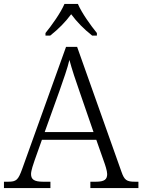

<svg xmlns="http://www.w3.org/2000/svg" viewBox="-22 -951 720 971"><path d="M208 -784V-771H232C276 -806 308 -839 338 -879C368 -839 400 -806 444 -771H468V-784C437 -822 391 -886 372 -931H304C285 -886 239 -822 208 -784ZM-2 0H233V-32H196C150 -32 135 -44 135 -71C135 -88 147 -123 153 -140L190 -244H465L503 -136C509 -120 520 -87 520 -71C520 -44 507 -32 463 -32H435V0H678V-32H661C618 -32 607 -40 592 -83L368 -714H312L90 -96C70 -41 61 -32 19 -32H-2ZM204 -283 279 -492C298 -546 320 -608 329 -648C341 -603 362 -539 382 -483L451 -283Z"/></svg>

Font: Noto Serif Bengali Light
Style: Regular
Weight: 300
Designer: Juan Bruce, Universal Thirst, Indian Type Foundry and the Monotype Design Team.
Foundry: Monotype Imaging Inc.
Version: Version 2.003